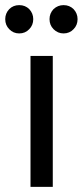

<svg xmlns="http://www.w3.org/2000/svg" viewBox="-35 -729 322 749"><path d="M40 -598.6Q16.6 -598.6 1 -615.2Q-14.6 -630.9 -14.6 -654.3Q-14.6 -676.8 1 -693.4Q16.6 -709 40 -709Q63.5 -709 79.1 -693.4Q94.7 -676.8 94.7 -654.3Q94.7 -630.9 79.1 -615.2Q63.5 -598.6 40 -598.6ZM212.9 -598.6Q190.4 -598.6 173.8 -615.2Q158.2 -630.9 158.2 -654.3Q158.2 -676.8 173.8 -693.4Q190.4 -709 212.9 -709Q236.3 -709 252 -693.4Q267.6 -676.8 267.6 -654.3Q267.6 -630.9 252 -615.2Q236.3 -598.6 212.9 -598.6ZM84 0Q84 -127.9 84 -510.7Q105.5 -510.7 170.9 -510.7Q170.9 -382.8 170.9 0Q149.4 0 84 0Z"/></svg>

Font: Overpass
Style: Regular
Weight: 400
Designer: Delve Withrington, Thomas Jockin
Version: Version 3.000;DELV;Overpass; ttfautohint (v1.5)